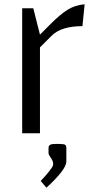

<svg xmlns="http://www.w3.org/2000/svg" viewBox="-20 -622 457 896"><path d="M289.6 70.8V133.3Q287.6 170.4 196.8 253.9L169.9 222.7Q197.3 193.4 210.7 175.8Q224.1 158.2 226.1 153.1Q228 147.9 228 141.6Q228 130.4 217.3 114.7Q206.5 99.1 206.5 92.8V70.8Q206.5 65.4 207 63Q207.5 60.5 210.2 56.9Q212.9 53.2 219.7 51.5Q226.6 49.8 237.8 49.8H258.3Q279.8 49.8 284.7 54.2Q289.6 58.6 289.6 70.8ZM364.7 -500Q265.6 -500 220.7 -455.1L166.5 -400.9V0H83.5V-583.5H135.3L166.5 -460.4L214.4 -508.3Q261.2 -555.2 295.7 -576.7Q330.1 -598.1 375 -602.1Z"/></svg>

Font: Resagnicto
Style: Regular
Weight: 500
Version: Version 0.9991